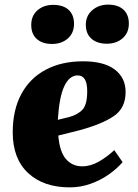

<svg xmlns="http://www.w3.org/2000/svg" viewBox="-20 -796 595 830"><path d="M339 -531Q429 -531 476 -495.5Q523 -460 523 -398Q523 -328 470.5 -293Q418 -258 320 -232L232 -210Q238 -139 265.5 -108Q293 -77 335 -77Q372 -77 407.5 -97.5Q443 -118 474 -147L510 -95Q486 -67 450.5 -42Q415 -17 371.5 -1.5Q328 14 282 14Q168 14 101.5 -48Q35 -110 35 -224Q35 -320 72 -389Q109 -458 177.5 -494.5Q246 -531 339 -531ZM357 -402Q357 -470 316 -470Q280 -470 258 -423.5Q236 -377 230 -278L279 -290Q318 -301 337.5 -323Q357 -345 357 -402ZM351 -689Q351 -728 379 -752Q407 -776 447 -776Q490 -776 513.5 -754.5Q537 -733 537 -694Q537 -654 510 -630.5Q483 -607 442 -607Q400 -607 375.5 -628.5Q351 -650 351 -689ZM115 -688Q115 -728 142 -751.5Q169 -775 210 -775Q253 -775 276.5 -753.5Q300 -732 300 -693Q300 -653 273 -629.5Q246 -606 205 -606Q163 -606 139 -627.5Q115 -649 115 -688Z"/></svg>

Font: Literata 36pt ExtraBold
Style: Italic
Weight: 800
Italic angle: -2°
Designer: Latin by Veronika Burian and Jose Scaglione. Greek by Irene Vlachou. Cyrillic by Vera Evstafieva
Foundry: TypeTogether
Version: Version 3.002